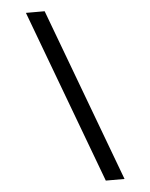

<svg xmlns="http://www.w3.org/2000/svg" viewBox="-65 -900 879 1123"><g transform="rotate(-5 375.0 -339.0)"><path d="M510 170H620L240 -848H130Z"/></g></svg>

Font: Martian Mono sWd Rg
Style: Regular
Weight: 400
Width: 6
Monospace: yes
Designer: Roman Shamin
Foundry: Evil Martians
Version: Version 1.000